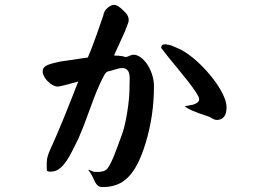

<svg xmlns="http://www.w3.org/2000/svg" viewBox="-20 -672 1040 780"><path d="M900.4 -236.3Q900.4 -187.5 863.3 -184.6Q857.4 -184.6 853.5 -185.5L842.8 -190.4Q835 -196.3 821.3 -200.7Q807.6 -205.1 792.5 -210.4Q777.3 -215.8 760.7 -222.7Q744.1 -229.5 730.5 -240.2L765.6 -247.1Q789.1 -254.9 789.1 -268.6Q789.1 -277.3 775.9 -297.4Q762.7 -317.4 743.7 -341.8Q724.6 -366.2 704.1 -391.1Q683.6 -416 669.9 -432.6L654.3 -452.1Q634.8 -476.6 634.8 -477.5Q634.8 -492.2 651.4 -492.2Q657.2 -491.2 666 -489.7Q674.8 -488.3 685.5 -483.4L713.9 -470.7Q747.1 -453.1 780.3 -422.9Q813.5 -392.6 840.3 -358.9Q867.2 -325.2 883.8 -292.5Q900.4 -259.8 900.4 -236.3ZM605.5 -322.3Q605.5 -201.2 571.3 -89.8Q556.6 -42 539.6 -8.3Q522.5 25.4 501.5 46.9Q480.5 68.4 455.1 78.1Q429.7 87.9 397.5 87.9Q384.8 87.9 377.9 82.5Q371.1 77.1 366.2 67.4Q361.3 57.6 355.5 44.9Q349.6 32.2 338.9 18.6Q340.8 16.6 343.8 18.6Q346.7 20.5 348.6 20.5Q358.4 26.4 368.2 26.4Q377.9 26.4 382.8 26.4Q392.6 25.4 399.9 23.4Q407.2 21.5 413.1 16.1Q418.9 10.7 424.8 0Q430.7 -10.7 439.5 -30.3Q440.4 -32.2 444.3 -42.5Q448.2 -52.7 453.6 -66.4Q459 -80.1 464.8 -96.2Q470.7 -112.3 475.6 -126Q485.4 -153.3 491.2 -184.1Q497.1 -214.8 501 -244.6Q504.9 -274.4 505.9 -302.7Q506.8 -331.1 506.8 -353.5Q506.8 -377 498.5 -386.2Q490.2 -395.5 477.5 -395.5Q464.8 -395.5 448.7 -390.1Q432.6 -384.8 416 -380.9Q410.2 -378.9 401.9 -363.8Q393.6 -348.6 383.3 -325.7Q373 -302.7 362.8 -276.4Q352.5 -250 343.8 -225.1Q335 -200.2 327.6 -181.2Q320.3 -162.1 317.4 -154.3L298.8 -109.4L273.4 -58.6Q260.7 -33.2 249 -16.6Q237.3 0 226.6 9.3Q215.8 18.6 205.6 22Q195.3 25.4 184.6 25.4Q170.9 25.4 170.4 19Q169.9 12.7 169.9 4.9Q169.9 -2.9 169.9 -9.3Q169.9 -15.6 170.9 -23.4Q171.9 -31.2 174.8 -40.5Q177.7 -49.8 183.6 -63.5Q210 -121.1 237.3 -188Q264.6 -254.9 297.9 -340.8Q225.6 -320.3 213.9 -320.3Q205.1 -320.3 194.3 -326.2Q183.6 -332 174.3 -341.3Q165 -350.6 159.2 -361.3Q153.3 -372.1 153.3 -380.9Q153.3 -399.4 171.9 -407.2Q190.4 -415 224.6 -421.9L336.9 -438.5Q347.7 -463.9 356.4 -487.3Q365.2 -510.7 373 -532.2L399.4 -608.4Q402.3 -627.9 417 -640.1Q431.6 -652.3 443.4 -652.3Q451.2 -652.3 460.4 -646.5Q469.7 -640.6 480.5 -629.9L490.2 -620.1Q502.9 -607.4 502.9 -589.8Q502.9 -585.9 501 -580.1Q499 -574.2 496.6 -567.9Q494.1 -561.5 491.7 -555.7Q489.3 -549.8 488.3 -545.9L443.4 -447.3Q450.2 -445.3 453.6 -445.8Q457 -446.3 464.8 -445.3Q478.5 -444.3 485.8 -441.4Q493.2 -438.5 505.9 -445.3Q523.4 -454.1 541 -445.3Q558.6 -436.5 573.2 -417.5Q587.9 -398.4 596.7 -372.6Q605.5 -346.7 605.5 -322.3Z"/></svg>

Font: JasonHandwriting1
Style: Regular
Weight: 400
Version: Version 1.48.20